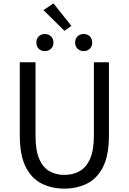

<svg xmlns="http://www.w3.org/2000/svg" viewBox="-20 -1102 761 1135"><path d="M360 13Q286 13 226 -17Q166 -47 131.5 -116Q97 -185 97 -303V-734H190V-300Q190 -212 212.5 -161Q235 -110 274 -89Q313 -68 360 -68Q409 -68 448.5 -89Q488 -110 511.5 -161Q535 -212 535 -300V-734H624V-303Q624 -185 589.5 -116Q555 -47 495 -17Q435 13 360 13ZM245 -800Q223 -800 209 -814Q195 -828 195 -850Q195 -873 209 -887Q223 -901 245 -901Q267 -901 281.5 -887Q296 -873 296 -850Q296 -828 281.5 -814Q267 -800 245 -800ZM361 -920 237 -1042 296 -1082 402 -949ZM475 -800Q453 -800 438.5 -814Q424 -828 424 -850Q424 -873 438.5 -887Q453 -901 475 -901Q497 -901 511 -887Q525 -873 525 -850Q525 -828 511 -814Q497 -800 475 -800Z"/></svg>

Font: Chiron Sans HK TT
Style: Regular
Weight: 400
Designer: Ryoko NISHIZUKA 西塚涼子 (kana, bopomofo & ideographs); Paul D. Hunt (Latin, Greek & Cyrillic); Sandoll Communications 산돌커뮤니
Foundry: Adobe
Version: Version 2.022;hotconv 1.0.109;makeotfexe 2.5.65596